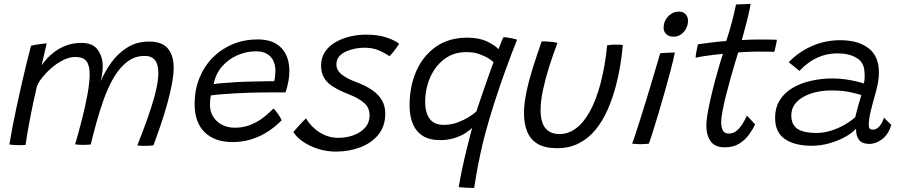

<svg xmlns="http://www.w3.org/2000/svg" viewBox="-20 -736 4624 984"><path d="M28 4.5Q34 -33 43.5 -82.5Q53 -132 65 -187.8Q77 -243.5 89.8 -300Q102.5 -356.5 115.2 -408.2Q128 -460 139 -501.5Q145.5 -503.5 156.2 -505.5Q167 -507.5 179.2 -509.2Q191.5 -511 202.2 -512.2Q213 -513.5 219.5 -513.5Q217.5 -506 213.8 -489.8Q210 -473.5 205.8 -455.2Q201.5 -437 198.2 -422Q195 -407 193.5 -401Q200.5 -412 216.8 -431Q233 -450 258.8 -469.8Q284.5 -489.5 319.2 -502.8Q354 -516 398 -516Q455 -516 480 -482Q505 -448 506.5 -402Q507 -381.5 504 -360.2Q501 -339 496 -319.5Q518 -371 552.2 -417.8Q586.5 -464.5 634.5 -493.8Q682.5 -523 744.5 -523Q811 -523 840.5 -487.2Q870 -451.5 870 -390.5Q870 -352 860.5 -302.8Q851 -253.5 835.8 -199.2Q820.5 -145 802.2 -91.5Q784 -38 766.5 9Q756.5 10 746.2 10.8Q736 11.5 725.5 11.5Q716 11.5 705 11Q694 10.5 683.5 9.5Q709.5 -55 734.2 -124Q759 -193 775.2 -255.5Q791.5 -318 791.5 -363Q791.5 -449.5 722 -449.5Q671.5 -449.5 632.8 -420Q594 -390.5 564.5 -341Q535 -291.5 512.8 -229.8Q490.5 -168 473 -103.5Q466 -77.5 458.8 -50Q451.5 -22.5 445 4.5Q437.5 5 427.2 5.8Q417 6.5 407 6.5Q395.5 6.5 383.5 5.8Q371.5 5 365 3.5Q384 -60.5 401 -127.8Q418 -195 428.8 -254.8Q439.5 -314.5 439.5 -355Q439.5 -401 423 -422.5Q406.5 -444 365.5 -444Q335 -444 302.2 -427.2Q269.5 -410.5 241 -385.2Q212.5 -360 193 -334.2Q173.5 -308.5 168.5 -291Q150 -211 137.8 -148Q125.5 -85 119 -45Q112.5 -5 111 6.5Q106.5 7 96.5 7.5Q86.5 8 79.5 8Q64.5 8 50.2 7Q36 6 28 4.5Z M1423 -119Q1410.5 -106 1388.2 -87.2Q1366 -68.5 1334.5 -50.5Q1303 -32.5 1261.8 -20.2Q1220.5 -8 1170.5 -8Q1081 -8 1029.2 -58Q977.5 -108 977.5 -202.5Q977.5 -276.5 1002.5 -337.2Q1027.5 -398 1071.5 -442Q1115.5 -486 1174.2 -510Q1233 -534 1300.5 -534Q1381 -534 1422 -490.2Q1463 -446.5 1463 -372Q1463 -345.5 1458 -318.5Q1453 -291.5 1443.5 -262.5Q1439 -262.5 1419.2 -262.5Q1399.5 -262.5 1371.8 -262.5Q1344 -262.5 1314.8 -262Q1285.5 -261.5 1262 -261Q1228.5 -260 1189 -257.8Q1149.5 -255.5 1114.8 -252.8Q1080 -250 1061 -247Q1056 -227.5 1056 -198Q1056 -165.5 1072 -139Q1088 -112.5 1116.8 -97Q1145.5 -81.5 1184 -81.5Q1225.5 -81.5 1259.2 -94.5Q1293 -107.5 1318.5 -125.5Q1344 -143.5 1360 -159.2Q1376 -175 1382 -180Q1384.5 -177.5 1390.5 -170.5Q1396.5 -163.5 1403.2 -154.2Q1410 -145 1415.5 -135.5Q1421 -126 1423 -119ZM1075 -305Q1090 -307.5 1120.2 -310Q1150.5 -312.5 1190.5 -315Q1230.5 -317.5 1274 -318Q1300 -319 1324.2 -319.2Q1348.5 -319.5 1365.5 -319.8Q1382.5 -320 1385 -320Q1388.5 -331 1390 -345.8Q1391.5 -360.5 1391.5 -374.5Q1391.5 -400 1381.8 -422.5Q1372 -445 1350 -459Q1328 -473 1290.5 -473Q1243.5 -473 1197.5 -453.2Q1151.5 -433.5 1118.5 -396Q1085.5 -358.5 1075 -305Z M1701.5 41Q1655 41 1611.8 27.5Q1568.5 14 1534.5 -8.8Q1500.5 -31.5 1483.5 -59.5Q1488.5 -65.5 1497 -75Q1505.5 -84.5 1515.2 -95.2Q1525 -106 1534 -115.2Q1543 -124.5 1548.5 -129.5Q1563 -104 1587.5 -81Q1612 -58 1644.2 -43.8Q1676.5 -29.5 1714 -29.5Q1754 -29.5 1790.8 -42.5Q1827.5 -55.5 1850.8 -81.2Q1874 -107 1874 -145.5Q1874 -185 1845.2 -209.5Q1816.5 -234 1764.5 -254Q1721.5 -271 1690.2 -289.8Q1659 -308.5 1642.2 -335Q1625.5 -361.5 1625.5 -400Q1625.5 -441 1646 -471Q1666.5 -501 1700.8 -520.5Q1735 -540 1775.5 -549.2Q1816 -558.5 1856.5 -558.5Q1919 -558.5 1962.8 -543.2Q2006.5 -528 2025.5 -511.5Q2021 -503.5 2012.5 -491.8Q2004 -480 1994.5 -468.5Q1985 -457 1975.5 -448Q1955 -463.5 1922.5 -477.5Q1890 -491.5 1848 -491.5Q1825 -491.5 1800 -486.8Q1775 -482 1753 -472Q1731 -462 1717.5 -445.8Q1704 -429.5 1704 -406Q1704 -376 1731.2 -354.2Q1758.5 -332.5 1805.5 -315.5Q1854 -297.5 1887.2 -274.5Q1920.5 -251.5 1937.5 -221.8Q1954.5 -192 1954.5 -153.5Q1954.5 -89 1919 -45.8Q1883.5 -2.5 1825.8 19.2Q1768 41 1701.5 41Z M2410 227.5Q2390.5 227.5 2369 226Q2347.5 224.5 2331 223Q2337 184 2347.8 133Q2358.5 82 2372.2 26.5Q2386 -29 2399.5 -80.5Q2388.5 -69 2365.8 -54.2Q2343 -39.5 2310 -28.8Q2277 -18 2235.5 -18Q2180 -18 2145.5 -40.5Q2111 -63 2095 -103Q2079 -143 2079 -194.5Q2079 -293.5 2113.8 -372.2Q2148.5 -451 2214.8 -497Q2281 -543 2375 -543Q2435 -543 2475.8 -523.5Q2516.5 -504 2535 -484Q2537.5 -491 2542.5 -503.8Q2547.5 -516.5 2552.5 -528.8Q2557.5 -541 2560 -545.5Q2576 -545 2596 -541Q2616 -537 2630 -532.5Q2601 -460.5 2571 -377.5Q2541 -294.5 2514.2 -211.2Q2487.5 -128 2467.5 -54Q2452.5 2.5 2441 56.8Q2429.5 111 2421.8 155.2Q2414 199.5 2410 227.5ZM2255.5 -96Q2292.5 -96 2326 -108.8Q2359.5 -121.5 2385 -137.8Q2410.5 -154 2421.5 -165Q2426 -178.5 2434.5 -203.8Q2443 -229 2453.5 -259.8Q2464 -290.5 2475 -321.5Q2486 -352.5 2495 -378Q2504 -403.5 2509.5 -417.5Q2505 -422.5 2486.2 -435Q2467.5 -447.5 2438 -458.2Q2408.5 -469 2370.5 -469Q2305 -469 2257.8 -433.5Q2210.5 -398 2184.8 -339.5Q2159 -281 2159 -211.5Q2159 -161.5 2181 -128.8Q2203 -96 2255.5 -96Z M3091.5 -503.5Q3097.5 -505 3109.2 -506.2Q3121 -507.5 3132.5 -507.5Q3142.5 -507.5 3154.5 -507Q3166.5 -506.5 3172 -505.5Q3167.5 -454 3158.8 -400.2Q3150 -346.5 3136 -294.5Q3119 -230 3093.5 -172.5Q3068 -115 3032 -71Q2996 -27 2947.2 -1.8Q2898.5 23.5 2835 23.5Q2772 23.5 2735 1Q2698 -21.5 2681.8 -61.5Q2665.5 -101.5 2665.5 -154.5Q2665.5 -206 2678.5 -266.8Q2691.5 -327.5 2712.2 -393Q2733 -458.5 2756 -524Q2764 -524 2774.8 -523.8Q2785.5 -523.5 2794.5 -522.5Q2806.5 -522 2817.8 -520.2Q2829 -518.5 2837 -516Q2815 -458.5 2795.2 -396.2Q2775.5 -334 2763 -276Q2750.5 -218 2750.5 -171.5Q2750.5 -108.5 2775.5 -78.8Q2800.5 -49 2847.5 -49Q2892.5 -49 2931.5 -77.8Q2970.5 -106.5 3002 -163Q3033.5 -219.5 3056.5 -303.5Q3068.5 -349 3077.5 -398.8Q3086.5 -448.5 3091.5 -503.5Z M3305 0.5Q3297.5 1 3285.5 2Q3273.5 3 3261.5 3Q3249 3 3238.8 2Q3228.5 1 3219.5 0Q3224.5 -11 3234.5 -41.8Q3244.5 -72.5 3258.5 -116.2Q3272.5 -160 3287.8 -209.5Q3303 -259 3317.5 -307.5Q3332 -356 3344 -396.8Q3356 -437.5 3363.5 -463Q3372 -464 3386.5 -464.8Q3401 -465.5 3415.8 -466.2Q3430.5 -467 3438.5 -467Q3436.5 -454.5 3430.2 -428Q3424 -401.5 3415.5 -369.5Q3403 -322.5 3387 -266Q3371 -209.5 3354.8 -155Q3338.5 -100.5 3325.2 -58.5Q3312 -16.5 3305 0.5ZM3432 -548Q3408 -548 3394.5 -561Q3381 -574 3381 -593Q3381 -616 3391.5 -634.8Q3402 -653.5 3420 -665Q3438 -676.5 3460.5 -676.5Q3481.5 -676.5 3493.8 -663Q3506 -649.5 3506 -630Q3506 -608.5 3496.2 -589.8Q3486.5 -571 3470 -559.5Q3453.5 -548 3432 -548Z M3850 -98.5Q3838 -72.5 3818.2 -45.5Q3798.5 -18.5 3768.5 0.2Q3738.5 19 3695.5 19Q3643.5 19 3621.8 -12.2Q3600 -43.5 3600 -92.5Q3600 -117.5 3607 -157.5Q3614 -197.5 3624.8 -243.2Q3635.5 -289 3647.5 -333Q3659.5 -377 3669.5 -411Q3679.5 -445 3685 -460Q3631 -455 3593 -449Q3555 -443 3545 -440Q3545.5 -452 3548 -466Q3550.5 -480 3553.2 -492Q3556 -504 3557 -509Q3586 -513 3625.8 -518.2Q3665.5 -523.5 3702 -525.5Q3710.5 -551 3718.8 -579.2Q3727 -607.5 3734 -634.5Q3740 -657 3744.5 -677.8Q3749 -698.5 3752 -713L3827 -716Q3827 -712 3823 -693.2Q3819 -674.5 3812.8 -647.8Q3806.5 -621 3798.5 -592.5Q3794.5 -577.5 3790.2 -561.8Q3786 -546 3781.5 -530.5Q3796.5 -531.5 3818.5 -532.5Q3840.5 -533.5 3854.5 -533.5Q3879 -534 3902 -533.5Q3925 -533 3941.5 -532.8Q3958 -532.5 3961.5 -532Q3960.5 -521.5 3956 -501.8Q3951.5 -482 3948.5 -470.5Q3943.5 -470.5 3914 -471.2Q3884.5 -472 3855 -471.5Q3834 -471 3809 -470Q3784 -469 3763.5 -467.5Q3757.5 -449 3747 -414Q3736.5 -379 3724.2 -335.5Q3712 -292 3701 -248.2Q3690 -204.5 3683 -167.8Q3676 -131 3676 -110.5Q3676 -83.5 3684.5 -67.5Q3693 -51.5 3716 -51.5Q3739.5 -51.5 3757.8 -68Q3776 -84.5 3788.5 -106.2Q3801 -128 3807.5 -143.5Q3810 -142 3816 -135.5Q3822 -129 3829.2 -121Q3836.5 -113 3842.2 -106.5Q3848 -100 3850 -98.5Z M4139.5 11Q4053 11 4002.8 -23.2Q3952.5 -57.5 3952.5 -131.5Q3952.5 -185.5 3977.2 -224Q4002 -262.5 4044.2 -286.8Q4086.5 -311 4139.2 -322.5Q4192 -334 4247.5 -334Q4283 -334 4317 -328.8Q4351 -323.5 4375.8 -317.2Q4400.5 -311 4407.5 -308Q4410.5 -322.5 4411.2 -336.8Q4412 -351 4410.5 -368Q4408 -417 4369.2 -439.8Q4330.5 -462.5 4272.5 -462.5Q4230.5 -462.5 4194 -450.2Q4157.5 -438 4128.2 -417.2Q4099 -396.5 4077.5 -372.5L4022.5 -417Q4068 -466.5 4137.2 -498.2Q4206.5 -530 4287 -530Q4377 -530 4430.8 -489.2Q4484.5 -448.5 4484.5 -364Q4484.5 -341 4479.8 -313.2Q4475 -285.5 4466.5 -256.5Q4454 -213 4443.2 -169.8Q4432.5 -126.5 4432.5 -95.5Q4432.5 -80.5 4438.2 -76Q4444 -71.5 4454.5 -71.5Q4471.5 -71.5 4486.2 -87.8Q4501 -104 4510.5 -133L4548 -95.5Q4533 -47 4501.2 -22.8Q4469.5 1.5 4435 1.5Q4399.5 1.5 4383.2 -18Q4367 -37.5 4367 -77Q4351.5 -57.5 4316.5 -37.2Q4281.5 -17 4235.2 -3Q4189 11 4139.5 11ZM4163.5 -54.5Q4199 -54.5 4235.2 -65.2Q4271.5 -76 4304.5 -94.2Q4337.5 -112.5 4363 -135.5Q4372 -171.5 4379.5 -198.2Q4387 -225 4394.5 -249Q4380.5 -254 4339 -263.2Q4297.5 -272.5 4240 -272.5Q4203.5 -272.5 4167.5 -265Q4131.5 -257.5 4101.5 -241.8Q4071.5 -226 4053.5 -201.8Q4035.5 -177.5 4035.5 -145Q4035.5 -95.5 4067.8 -75Q4100 -54.5 4163.5 -54.5Z"/></svg>

Font: Grandstander Thin Light
Style: Italic
Weight: 300
Italic angle: -15°
Version: Version 1.200